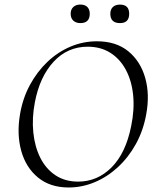

<svg xmlns="http://www.w3.org/2000/svg" viewBox="-20 -819 691 851"><path d="M284.2 12Q202.6 12 148.8 -31.9Q95 -75.8 74.3 -149.8Q53.6 -223.8 68.8 -313Q80.8 -383.8 112.8 -442.8Q144.8 -501.8 190.7 -545.3Q236.6 -588.8 292.6 -612.4Q348.6 -636 409.4 -636Q494.6 -636 548.6 -591.8Q602.6 -547.6 623.5 -474.2Q644.4 -400.8 628.2 -313Q615.2 -240.2 582.2 -180.6Q549.2 -121 502.2 -77.8Q455.2 -34.6 399.3 -11.3Q343.4 12 284.2 12ZM326.4 -14Q411.8 -14 474.7 -77.3Q537.6 -140.6 561.4 -260Q576.6 -333.8 570.1 -397.6Q563.6 -461.4 537.7 -509.7Q511.8 -558 469 -585Q426.2 -612 368.8 -612Q279.4 -612 217.8 -545.6Q156.2 -479.2 134.6 -366Q121.2 -295.8 127.6 -232.4Q134 -169 158.6 -119.8Q183.2 -70.6 225.6 -42.3Q268 -14 326.4 -14ZM336.2 -716.6Q316.8 -716.6 305 -727.5Q293.2 -738.4 293.2 -758Q293.2 -777.2 305 -788Q316.8 -798.8 336.2 -798.8Q356.4 -798.8 367.1 -788Q377.8 -777.2 377.8 -758Q377.8 -716.6 336.2 -716.6ZM511.8 -716.6Q469 -716.6 469 -758Q469 -777.2 480.3 -787.9Q491.6 -798.6 511.8 -798.6Q552.6 -798.6 552.6 -758Q552.6 -716.6 511.8 -716.6Z"/></svg>

Font: Cormorant Infant Light
Style: Italic
Weight: 300
Italic angle: -10°
Designer: Christian Thalmann (Catharsis Fonts)
Foundry: Catharsis Fonts
Version: Version 4.001